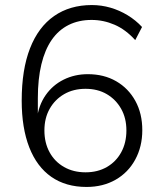

<svg xmlns="http://www.w3.org/2000/svg" viewBox="-20 -733 640 761"><path d="M323 8Q241 8 183.5 -32Q126 -72 96 -149Q66 -226 66 -334Q66 -457 99 -541.5Q132 -626 194.5 -669.5Q257 -713 344 -713Q382 -713 418 -702.5Q454 -692 486 -672.5Q518 -653 543 -626L516 -574Q478 -616 434 -635Q390 -654 343 -654Q292 -654 252 -634Q212 -614 185 -575Q158 -536 144 -478Q130 -420 130 -344V-260H126Q133 -316 161 -356Q189 -396 232.5 -417.5Q276 -439 328 -439Q392 -439 440.5 -411Q489 -383 516.5 -333Q544 -283 544 -217Q544 -152 516 -100.5Q488 -49 438 -20.5Q388 8 323 8ZM319 -50Q367 -50 403.5 -71Q440 -92 460.5 -129.5Q481 -167 481 -216Q481 -265 460 -302Q439 -339 403 -360Q367 -381 319 -381Q271 -381 234.5 -360Q198 -339 177 -302Q156 -265 156 -216Q156 -167 176.5 -129.5Q197 -92 234 -71Q271 -50 319 -50Z"/></svg>

Font: Nunito Sans 10pt Light
Style: Regular
Weight: 300
Designer: Vernon Adams
Foundry: Vernon Adams
Version: Version 3.101;gftools[0.9.27]